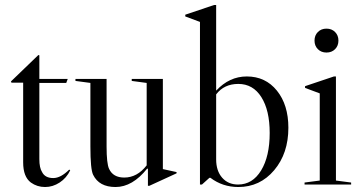

<svg xmlns="http://www.w3.org/2000/svg" viewBox="-20 -741 1447 771"><path d="M134 -520 138 -519V-424H252L246 -408H138V-102Q138 -67 149 -50Q161 -26 194 -26Q224 -26 258 -60L262 -57Q247 -26 219.5 -8Q192 10 161 10Q129 10 104 -8Q73 -31 73 -89V-409H26L24 -414Z M569 -408 509 -416V-424H634V-62L689 -50V-45L580 5H574V-63L571 -64Q512 10 444 10Q378 10 354 -39Q343 -61 343 -153V-408L283 -416V-424H408V-153Q408 -84 418 -63Q434 -28 479 -28Q531 -28 569 -77Z M937 10Q874 10 825 -27H821L791 0H783V-653L724 -675V-682L840 -721H848V-377Q901 -434 971 -434Q1046 -434 1092 -377Q1138 -320 1138 -228Q1138 -125 1081 -57.5Q1024 10 937 10ZM936 0Q994 0 1028.5 -56.5Q1063 -113 1063 -207Q1063 -298 1029.5 -351Q996 -404 937 -404Q880 -404 848 -362V-101Q848 -55 872 -27.5Q896 0 936 0Z M1256.5 -543.5Q1243 -557 1243 -578Q1243 -599 1256.5 -612.5Q1270 -626 1291 -626Q1312 -626 1325.5 -612.5Q1339 -599 1339 -578Q1339 -557 1325.5 -543.5Q1312 -530 1291 -530Q1270 -530 1256.5 -543.5ZM1329 -16 1390 -8V0H1203V-8L1264 -16V-366L1205 -388V-395L1321 -434H1329Z"/></svg>

Font: Libre Caslon Display
Style: Regular
Weight: 400
Designer: Pablo Impallari, Rodrigo Fuenzalida
Foundry: Pablo Impallari, Rodrigo Fuenzalida
Version: Version 1.002